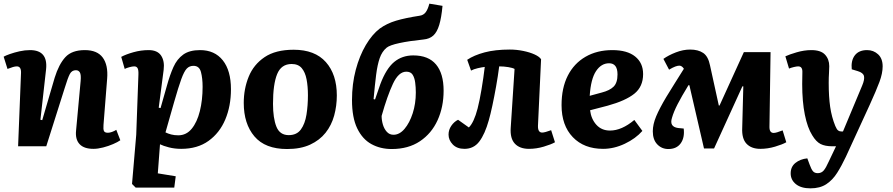

<svg xmlns="http://www.w3.org/2000/svg" viewBox="-20 -800 4883 1050"><path d="M638 -33Q624 -23 598.5 -12Q573 -1 544 6.5Q515 14 491 14Q439 14 415 -12Q391 -38 396 -86L421 -357Q424 -391 417 -403.5Q410 -416 395 -416Q373 -416 362 -395.5Q351 -375 334 -319L233 0H79L95 -402Q96 -437 72 -437Q63 -437 51 -433.5Q39 -430 21 -423L0 -490Q10 -496 34 -504.5Q58 -513 87 -519.5Q116 -526 144 -526Q243 -526 232 -421L201 -145L211 -143L279 -375Q302 -449 337.5 -487.5Q373 -526 444 -526Q512 -526 542 -485Q572 -444 566 -370L546 -117Q544 -93 548.5 -83.5Q553 -74 570 -74Q580 -74 592.5 -78.5Q605 -83 616 -90Z M737 -392Q738 -417 732.5 -427Q727 -437 714 -437Q704 -437 687.5 -432.5Q671 -428 662 -423L643 -489Q669 -503 710 -514.5Q751 -526 793 -526Q841 -526 861 -496Q881 -466 875 -418L848 -211L858 -209L893 -332Q909 -390 928.5 -433.5Q948 -477 982 -501.5Q1016 -526 1074 -526Q1154 -526 1198.5 -470Q1243 -414 1243 -312Q1243 -220 1212 -146.5Q1181 -73 1120.5 -29.5Q1060 14 971 14Q935 14 904 6Q873 -2 855 -11L843 148L941 164L933 226H722L702 206L725 -63ZM1038 -440Q1016 -440 1001.5 -425Q987 -410 971.5 -367.5Q956 -325 932 -241L885 -76Q899 -69 916.5 -64.5Q934 -60 955 -60Q999 -60 1028.5 -96Q1058 -132 1073 -192.5Q1088 -253 1088 -325Q1088 -372 1079 -406Q1070 -440 1038 -440Z M1550 15Q1430 15 1371.5 -54Q1313 -123 1313 -237Q1313 -314 1340 -380.5Q1367 -447 1427 -487.5Q1487 -528 1586 -528Q1702 -528 1762 -460.5Q1822 -393 1822 -278Q1822 -221 1807.5 -168Q1793 -115 1760.5 -74Q1728 -33 1676 -9Q1624 15 1550 15ZM1559 -61Q1603 -61 1625.5 -92Q1648 -123 1656 -173Q1664 -223 1664 -279Q1664 -328 1656.5 -366.5Q1649 -405 1630 -427.5Q1611 -450 1575 -450Q1518 -450 1495.5 -394.5Q1473 -339 1473 -232Q1473 -154 1491.5 -107.5Q1510 -61 1559 -61Z M2122 15Q2060 15 2011 -12Q1962 -39 1933.5 -98Q1905 -157 1905 -253Q1905 -341 1925.5 -418Q1946 -495 1980.5 -553.5Q2015 -612 2057 -644Q2096 -672 2146.5 -687Q2197 -702 2275 -714Q2296 -717 2308 -733Q2320 -749 2328 -780L2400 -768Q2394 -703 2382 -663.5Q2370 -624 2349.5 -605.5Q2329 -587 2296 -584Q2218 -576 2164.5 -564.5Q2111 -553 2094 -539Q2069 -518 2056.5 -482Q2044 -446 2037 -391Q2030 -336 2023 -258L2031 -256L2060 -340Q2092 -425 2135.5 -461Q2179 -497 2240 -497Q2323 -497 2364.5 -447.5Q2406 -398 2406 -304Q2406 -215 2373 -142.5Q2340 -70 2276.5 -27.5Q2213 15 2122 15ZM2202 -408Q2160 -408 2129 -342Q2098 -276 2067 -166Q2067 -142 2074 -118.5Q2081 -95 2095.5 -79Q2110 -63 2132 -63Q2165 -63 2192.5 -95.5Q2220 -128 2237 -180.5Q2254 -233 2254 -294Q2254 -323 2250.5 -349Q2247 -375 2236.5 -391.5Q2226 -408 2202 -408Z M2535 -473Q2572 -498 2630 -513.5Q2688 -529 2768 -529Q2805 -529 2841.5 -521.5Q2878 -514 2904 -502Q2930 -490 2939 -476L2922 -112Q2921 -75 2945 -75Q2959 -75 2994 -88L3015 -22Q2994 -10 2953.5 2Q2913 14 2873 14Q2822 14 2795.5 -14.5Q2769 -43 2773 -101L2794 -423Q2784 -429 2759.5 -433Q2735 -437 2710 -437Q2703 -383 2693 -327Q2683 -271 2672.5 -222Q2662 -173 2653 -142Q2632 -67 2601.5 -26.5Q2571 14 2520 14Q2479 14 2456 -10Q2433 -34 2433 -64Q2433 -90 2448 -112Q2463 -134 2485 -145L2544 -103Q2572 -130 2592 -207Q2603 -250 2613.5 -312.5Q2624 -375 2631 -434Q2614 -432 2592.5 -427Q2571 -422 2556 -414Z M3329 -526Q3410 -526 3453.5 -491Q3497 -456 3497 -395Q3497 -326 3449 -287.5Q3401 -249 3303 -222L3207 -197Q3213 -149 3241.5 -117.5Q3270 -86 3316 -86Q3380 -86 3449 -144L3493 -84Q3456 -42 3397 -14Q3338 14 3278 14Q3174 14 3112.5 -50Q3051 -114 3051 -225Q3051 -319 3085 -386Q3119 -453 3182 -489.5Q3245 -526 3329 -526ZM3357 -393Q3357 -454 3311 -454Q3268 -454 3239.5 -411Q3211 -368 3205 -276L3271 -294Q3314 -305 3335.5 -326Q3357 -347 3357 -393Z M3885 12H3830L3750 -334H3745Q3707 -272 3685.5 -230Q3664 -188 3655 -156Q3639 -107 3688 -100L3719 -97Q3725 -47 3702.5 -16Q3680 15 3635 15Q3599 15 3574.5 -10.5Q3550 -36 3550 -82Q3550 -120 3568.5 -164Q3587 -208 3624 -270Q3646 -305 3669.5 -343.5Q3693 -382 3720 -424Q3709 -441 3695 -441Q3686 -441 3672.5 -436Q3659 -431 3639 -419L3608 -478Q3636 -498 3676 -513.5Q3716 -529 3754 -529Q3798 -529 3825.5 -510.5Q3853 -492 3863 -442L3911 -223H3915L4048 -515H4194L4188 -108Q4187 -73 4211 -73Q4225 -73 4260 -87L4280 -22Q4259 -10 4218.5 2Q4178 14 4138 14Q4089 14 4062.5 -14Q4036 -42 4039 -101L4045 -328H4040Z M4606 57Q4583 106 4558 145.5Q4533 185 4498.5 207.5Q4464 230 4412 230Q4361 230 4332.5 207Q4304 184 4304 148Q4304 112 4330 91Q4356 70 4395 66L4408 101Q4417 126 4426 136.5Q4435 147 4452 147Q4472 147 4484.5 132.5Q4497 118 4512 84L4552 0H4532Q4492 0 4467.5 -12.5Q4443 -25 4422 -60Q4396 -101 4381.5 -172.5Q4367 -244 4367 -340Q4367 -356 4367.5 -374Q4368 -392 4368 -408Q4368 -437 4345 -437Q4337 -437 4322 -433.5Q4307 -430 4295 -425L4275 -492Q4296 -502 4337 -514Q4378 -526 4417 -526Q4469 -526 4492 -501Q4515 -476 4515 -438Q4515 -419 4513.5 -398.5Q4512 -378 4512 -347Q4512 -271 4520 -215.5Q4528 -160 4548 -111Q4556 -92 4563.5 -86.5Q4571 -81 4581 -81H4590L4695 -332Q4709 -365 4705 -383.5Q4701 -402 4671 -411L4638 -421Q4633 -469 4655 -497.5Q4677 -526 4722 -526Q4757 -526 4782 -503Q4807 -480 4807 -437Q4807 -399 4789.5 -352Q4772 -305 4736 -226Z"/></svg>

Font: Literata 12pt
Style: Bold Italic
Weight: 700
Italic angle: -2°
Designer: Latin by Veronika Burian and Jose Scaglione. Greek by Irene Vlachou. Cyrillic by Vera Evstafieva
Foundry: TypeTogether
Version: Version 3.002